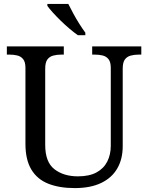

<svg xmlns="http://www.w3.org/2000/svg" viewBox="-20 -951 757 981"><path d="M362 10Q283 10 226.5 -12.5Q170 -35 140 -85Q110 -135 110 -216V-604Q110 -634 98.5 -648.5Q87 -663 68.5 -667.5Q50 -672 28 -672H15V-714H306V-672H293Q271 -672 252 -667Q233 -662 222 -647Q211 -632 211 -600V-210Q211 -123 258 -86.5Q305 -50 378 -50Q436 -50 473 -70Q510 -90 528 -125.5Q546 -161 546 -206V-604Q546 -634 534.5 -648.5Q523 -663 504.5 -667.5Q486 -672 464 -672H451V-714H702V-672H689Q667 -672 648 -667Q629 -662 618 -647Q607 -632 607 -600V-204Q607 -138 579 -90Q551 -42 496.5 -16Q442 10 362 10ZM378 -771Q358 -785 335 -804.5Q312 -824 289.5 -846Q267 -868 249 -888Q231 -908 222 -921V-931H329Q340 -909 354.5 -882Q369 -855 385.5 -829Q402 -803 416 -784V-771Z"/></svg>

Font: Noto Serif Georgian
Style: Regular
Weight: 400
Designer: Monotype Design Team, Akaki Razmadze
Foundry: Google LLC
Version: Version 2.002